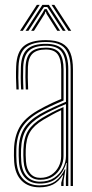

<svg xmlns="http://www.w3.org/2000/svg" viewBox="-20 -773 381 798"><path d="M273.5 0V-484.8Q273.5 -543.2 250.6 -570.9Q227.8 -598.5 170.5 -598.5Q115.8 -598.5 87.5 -576.2Q59.2 -554 57 -497Q56 -474.2 56.2 -450Q56.5 -425.8 57.8 -401.2H48.2Q46.8 -427 46.5 -451Q46.2 -475 47.2 -497.2Q49.5 -557 79.2 -581.6Q109 -606.2 170.5 -606.2Q212.8 -606.2 237.4 -593.1Q262 -580 272.6 -553Q283.2 -526 283.2 -484.8V0ZM146.5 -18Q181.2 -18 205.1 -33.9Q229 -49.8 241.6 -74.4Q254.2 -99 254.2 -124.5V-340.5Q224.2 -328.2 197.1 -315.1Q170 -302 150.8 -290.8Q108.2 -265.5 88.8 -234.4Q69.2 -203.2 67.5 -151.8Q67 -136.5 67.2 -125.9Q67.5 -115.2 68.5 -100.5Q71.5 -60.8 92 -39.4Q112.5 -18 146.5 -18ZM147.2 -25.8Q116.5 -25.8 98.8 -45.8Q81 -65.8 78.2 -101.8Q77 -117 77 -127.2Q77 -137.5 77.2 -151Q78.8 -200.8 97.1 -230Q115.5 -259.2 155.5 -283Q176.2 -295.2 198.6 -306.9Q221 -318.5 244 -328V-124.2Q244 -100.8 233.1 -78Q222.2 -55.2 200.8 -40.5Q179.2 -25.8 147.2 -25.8ZM147.5 -33.8Q174.2 -33.8 193.6 -46.6Q213 -59.5 223.6 -80.1Q234.2 -100.8 234.2 -124V-315Q214.5 -306 196.9 -296.2Q179.2 -286.5 160 -275.2Q121.2 -252 104.8 -224.2Q88.2 -196.5 87 -150.5Q86.8 -138.8 86.8 -128Q86.8 -117.2 88 -102Q90.2 -69.8 105.8 -51.8Q121.2 -33.8 147.5 -33.8ZM144.2 5.5Q98 5.5 70.5 -21.5Q43 -48.5 39 -99.2Q38 -113.8 37.9 -125.9Q37.8 -138 38.2 -153.2Q39.8 -205.2 60.9 -243.6Q82 -282 137 -314Q150.5 -321.8 165.5 -329.6Q180.5 -337.5 197.6 -345.5Q214.8 -353.5 234.5 -361.8V-484.8Q234.5 -526.2 220.1 -546.8Q205.8 -567.2 170.5 -567.2Q133 -567.2 115.2 -550Q97.5 -532.8 96 -494.8Q95.2 -475.2 95.5 -451.1Q95.8 -427 97 -401.2H87.2Q85.8 -428 85.6 -452.2Q85.5 -476.5 86.2 -495Q88 -537.8 108.1 -556.4Q128.2 -575 170.5 -575Q211.5 -575 227.9 -552.4Q244.2 -529.8 244.2 -484.8V-355.2Q214.8 -343 187.4 -330Q160 -317 141.5 -306.2Q94 -278.8 71.8 -243.4Q49.5 -208 48 -153Q47.8 -138 47.8 -126.2Q47.8 -114.5 48.8 -99.8Q52.5 -53 77.5 -27.8Q102.5 -2.5 145 -2.5Q187.5 -2.5 211.5 -21Q235.5 -39.5 249.2 -69.2H251.8L244.2 -20.8V0H234.5V-13L243 -44.8H240.8Q223.8 -18 200.4 -6.2Q177 5.5 144.2 5.5ZM253.8 0V-33L257.5 -95.8H255.2Q244.5 -58 217.5 -34Q190.5 -10 145.8 -10Q107 -10 84.4 -33.9Q61.8 -57.8 58.8 -100.2Q57.8 -115.5 57.6 -126.6Q57.5 -137.8 57.8 -152.2Q59.2 -205.8 79.8 -238.9Q100.2 -272 146.5 -298.8Q159.5 -306.2 176.2 -314.6Q193 -323 212.8 -332Q232.5 -341 254.2 -350V-484.8Q254.2 -534 235.8 -558.4Q217.2 -582.8 170.5 -582.8Q122.8 -582.8 100.6 -562.4Q78.5 -542 76.5 -495.2Q75.8 -478 75.9 -453.1Q76 -428.2 77.5 -401.2H67.8Q66.2 -427.5 66.1 -452.4Q66 -477.2 66.8 -495.5Q68.8 -546.2 93 -568.5Q117.2 -590.8 170.5 -590.8Q222 -590.8 242.9 -564.9Q263.8 -539 263.8 -484.8V0ZM63.2 -645 133.2 -752.8H145L74.8 -645ZM86.2 -645 156.2 -752.8H183L252.8 -645H241L187.8 -727.5L176.5 -744H162.8L151.2 -727.2L98.2 -645ZM109.5 -645 157.8 -721 165.2 -735H174L181.5 -721L229.8 -645H218L173.5 -715.5L170.8 -724.2H168.5L165.8 -715.5L121.2 -645ZM264.2 -645 194.2 -752.8H205.8L276 -645Z"/></svg>

Font: Big Shoulders Inline Text Thin ExtraLight
Style: Regular
Weight: 250
Version: Version 2.002